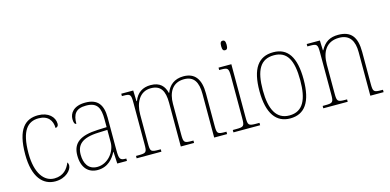

<svg xmlns="http://www.w3.org/2000/svg" viewBox="-70 -1139 3149 1550"><g transform="rotate(-15 1504.5 -364.0)"><path d="M238 10C328 10 378 -50 378 -85C378 -98 375 -106 370 -113C350 -62 313 -16 238 -15C152 -14 86 -97 86 -264C86 -456 147 -517 237 -517C315 -517 350 -469 350 -406C363 -407 375 -416 375 -434C375 -492 325 -542 239 -542C133 -542 58 -476 58 -263C58 -70 137 10 238 10Z M592 10C680 10 726 -51 750 -99H752L757 0H838V-20H833C785 -20 778 -33 778 -107V-379C778 -486 737 -542 634 -542C534 -542 500 -487 500 -440C500 -410 507 -395 521 -395C521 -475 548 -517 634 -517C729 -517 750 -464 750 -371V-306L675 -303C529 -297 462 -251 462 -146C462 -40 517 10 592 10ZM595 -15C520 -15 490 -74 490 -145C490 -226 535 -275 673 -280L750 -283V-178C750 -100 684 -15 595 -15Z M919 0H1126V-20H1113C1042 -20 1038 -25 1038 -95V-334C1038 -431 1081 -517 1175 -517C1257 -517 1288 -466 1288 -365V0H1399V-20H1389C1321 -20 1316 -25 1316 -95V-349C1316 -442 1355 -518 1453 -518C1535 -518 1567 -463 1567 -365V0H1675V-20H1668C1600 -20 1595 -24 1595 -93V-362C1595 -480 1550 -542 1454 -542C1378 -542 1331 -501 1310 -443H1307C1293 -500 1259 -542 1180 -542C1114 -542 1065 -511 1041 -446H1037L1034 -536H934V-516H945C1005 -516 1010 -510 1010 -438V-95C1010 -25 1006 -20 937 -20H919Z M1835 -658C1849 -658 1858 -666 1858 -698C1858 -729 1849 -738 1835 -738C1821 -738 1812 -729 1812 -698C1812 -666 1821 -658 1835 -658ZM1728 0H1951V-20H1927C1859 -20 1854 -25 1854 -95V-536H1747V-516H1761C1820 -516 1826 -511 1826 -438V-95C1826 -25 1821 -20 1753 -20H1728Z M2201 10C2322 10 2386 -77 2386 -267C2386 -455 2324 -542 2205 -542C2079 -542 2017 -453 2017 -267C2017 -78 2086 10 2201 10ZM2201 -15C2093 -15 2045 -106 2045 -267C2045 -433 2090 -517 2204 -517C2313 -517 2358 -437 2358 -267C2358 -111 2317 -15 2201 -15Z M2479 0H2683V-20H2671C2603 -20 2598 -25 2598 -95V-334C2598 -439 2641 -517 2749 -517C2839 -517 2872 -455 2872 -365V0H2983V-20H2972C2905 -20 2900 -25 2900 -95V-359C2900 -483 2855 -542 2748 -542C2678 -542 2635 -516 2600 -453H2597L2594 -536H2484V-516H2503C2564 -516 2570 -511 2570 -442V-95C2570 -25 2565 -20 2497 -20H2479Z"/></g></svg>

Font: Noto Serif Thai SemiCondensed Thin
Style: Regular
Weight: 100
Width: 4
Designer: Monotype Design Team
Foundry: Monotype Imaging Inc.
Version: Version 2.002